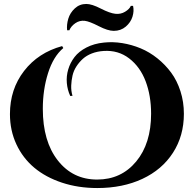

<svg xmlns="http://www.w3.org/2000/svg" viewBox="-20 -927 970 961"><path d="M646 -897.5H634.8Q627.9 -881.3 606 -868.2Q584 -855 557.6 -857.9Q529.8 -860.8 484.6 -884Q439.5 -907.2 412.1 -907.2Q378.4 -907.2 354.5 -885Q330.6 -862.8 321.8 -833.3Q313 -803.7 315.9 -775.4H327.1Q335.4 -795.9 356.9 -810.8Q378.4 -825.7 404.3 -822.8Q428.2 -819.8 474.1 -796.1Q520 -772.5 549.3 -772.5Q584.5 -772.5 609.4 -793.7Q634.3 -814.9 643.1 -843.5Q651.9 -872.1 646 -897.5ZM342.8 -447.3 331.5 -446.8Q317.4 -477.5 314.5 -511.7Q311.5 -545.9 321.5 -579.6Q331.5 -613.3 353 -641.4Q374.5 -669.4 412.6 -689.2Q450.7 -709 500 -713.9Q544.9 -718.8 592 -711.2Q639.2 -703.6 683.8 -685.1Q728.5 -666.5 767.8 -635Q807.1 -603.5 836.7 -563.5Q866.2 -523.4 883.3 -470.2Q900.4 -417 900.4 -357.4Q900.4 -247.1 845.7 -162.4Q791 -77.6 692.6 -31.7Q594.2 14.2 466.8 14.2Q371.6 14.2 290.3 -12.7Q209 -39.6 151.6 -87.6Q94.2 -135.7 62 -204.8Q29.8 -273.9 29.8 -356Q29.8 -480.5 100.6 -572Q171.4 -663.6 291 -696.3L296.9 -686.5Q246.6 -644 220.5 -561Q194.3 -478 194.3 -382.3Q194.3 -219.7 269.3 -124Q344.2 -28.3 466.3 -28.3Q586.4 -28.3 661.4 -118.4Q736.3 -208.5 736.3 -357.9Q736.3 -447.8 709 -520Q681.6 -592.3 626.7 -634.5Q571.8 -676.8 498.5 -671.9Q466.8 -669.9 440.2 -659.7Q413.6 -649.4 395 -632.8Q376.5 -616.2 362.5 -594.7Q348.6 -573.2 343 -548.8Q337.4 -524.4 336.4 -498.5Q335.4 -472.7 342.8 -447.3Z"/></svg>

Font: Cinzel Decorative Bold
Style: Regular
Weight: 700
Designer: Natanael Gama
Version: Version 1.001;PS 001.001;hotconv 1.0.56;makeotf.lib2.0.21325